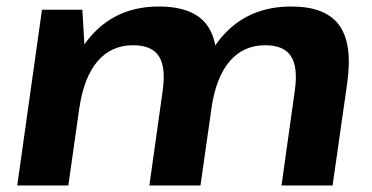

<svg xmlns="http://www.w3.org/2000/svg" viewBox="-20 -570 1143 590"><path d="M886 -292Q896 -364 874 -397.5Q852 -431 795 -431Q728 -431 686 -382Q644 -333 630 -239L561 -158L571 -227Q592 -383 670.5 -466.5Q749 -550 875 -550Q980 -550 1022 -493Q1064 -436 1047 -315L1002 0H845ZM109 -540H233L243 -374L190 0H33ZM480 -292Q490 -364 468 -397.5Q446 -431 389 -431Q322 -431 280 -382Q238 -333 224 -239L155 -158L166 -227Q189 -385 267 -467.5Q345 -550 468 -550Q574 -550 616 -493Q658 -436 641 -315L596 0H439Z"/></svg>

Font: Pathway Extreme 8pt Thin 12pt
Style: Bold Italic
Weight: 700
Italic angle: -8°
Version: Version 1.001;gftools[0.9.26]